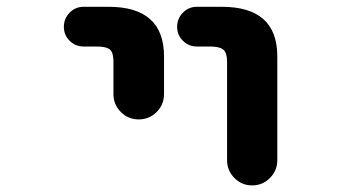

<svg xmlns="http://www.w3.org/2000/svg" viewBox="-20 -569 1040 571"><path d="M655.3 -92.8V-384.8Q655.3 -412.1 644.5 -420.9Q633.8 -430.7 603.5 -430.7H565.4Q541 -430.7 523.9 -447.8Q506.8 -464.8 506.8 -489.3Q506.8 -513.7 523.9 -531.2Q541 -548.8 565.4 -548.8H639.6Q804.7 -548.8 804.7 -401.4V-92.8Q804.7 -61.5 782.7 -39.6Q760.7 -17.6 730 -17.6Q699.2 -17.6 677.2 -39.6Q655.3 -61.5 655.3 -92.8ZM317.4 -289.1V-384.8Q317.4 -412.1 307.6 -420.9Q296.9 -430.7 266.6 -430.7H228.5Q204.1 -430.7 187 -447.8Q169.9 -464.8 169.9 -489.3Q169.9 -513.7 187 -531.2Q204.1 -548.8 228.5 -548.8H302.7Q467.8 -548.8 467.8 -401.4V-289.1Q467.8 -257.8 445.8 -235.8Q423.8 -213.9 392.6 -213.9Q361.3 -213.9 339.4 -235.8Q317.4 -257.8 317.4 -289.1Z"/></svg>

Font: Rounded-X Mgen+ 1mn bold
Style: Bold
Weight: 700
Designer: [Source Han Sans]
Ryoko NISHIZUKA  (kana & ideographs); Paul D. Hunt (Latin, Greek & Cyrillic); Wenlong ZHANG  (bopomofo
Version: Version 1.059.20150602